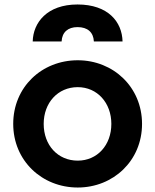

<svg xmlns="http://www.w3.org/2000/svg" viewBox="-20 -825 692 857"><path d="M327 12C485 12 614 -107 614 -272C614 -436 486 -556 327 -556C166 -556 39 -436 39 -272C39 -108 167 12 327 12ZM126 -640H255C257 -681 283 -704 326 -704C371 -704 397 -681 399 -640H527C525 -727 463 -805 326 -805C190 -805 128 -724 126 -640ZM175 -272C175 -366 238 -436 327 -436C414 -436 477 -366 477 -272C477 -177 414 -108 327 -108C238 -108 175 -177 175 -272Z"/></svg>

Font: Mluvka
Style: Bold
Weight: 700
Designer: Modified by Jiří Krblich, Original typeface by Gumpita Rahayu
Foundry: Gumpita Rahayu & Jiří Krblich
Version: Version 2.000;Glyphs 3.1.1 (3134)